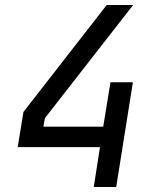

<svg xmlns="http://www.w3.org/2000/svg" viewBox="-20 -750 640 770"><path d="M356 0H446L513 -420H423L394 -242H154L160 -276L514 -730H408L74 -301L51 -160H381Z"/></svg>

Font: JetBrains Mono
Style: Italic
Weight: 400
Italic angle: -9°
Monospace: yes
Designer: Philipp Nurullin, Konstantin Bulenkov
Foundry: JetBrains
Version: Version 2.305